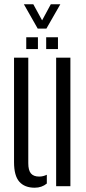

<svg xmlns="http://www.w3.org/2000/svg" viewBox="-20 -869 403 896"><path d="M45.5 -112V-600H112V-107.5Q112 -74.5 124.2 -59.8Q136.5 -45 163 -45Q181 -45 198.5 -53.5V-12.5Q175 7 142 7Q95 7 70.2 -21Q45.5 -49 45.5 -112ZM242 0V-600H308.5V0ZM195.5 -640V-695H250.5V-640ZM102.5 -640V-695H157V-640ZM156 -735.5 91.5 -849H135.5L176.5 -774L217 -849H261.5L196.5 -735.5Z"/></svg>

Font: Big Shoulders Stencil Display Thin
Style: Regular
Weight: 400
Version: Version 2.001